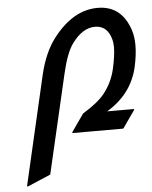

<svg xmlns="http://www.w3.org/2000/svg" viewBox="-54 -592 677 857"><g transform="rotate(-5 284.5 -163.5)"><path d="M32.2 219.7 145 -268.6Q168.5 -370.6 218.3 -434.1Q306.6 -546.9 415.5 -546.9Q522.5 -546.9 559.6 -434.1Q569.3 -404.3 569.3 -365.7Q569.3 -323.2 557.1 -268.6Q529.8 -150.4 418 -83H538.6L537.6 -78.1L482.9 0H254.4L255.4 -4.9L310.1 -83Q378.9 -124.5 409.2 -163.1Q446.3 -210.9 459.5 -268.6Q473.1 -328.6 473.1 -366.2Q473.1 -385.7 469.2 -399.4Q452.6 -463.9 396 -463.9Q340.3 -463.9 293 -398.9Q264.2 -359.4 243.2 -268.6L140.1 175.8L37.1 219.7Z"/></g></svg>

Font: Nova Script
Style: Regular
Weight: 400
Italic angle: -13°
Version: Version 2.001